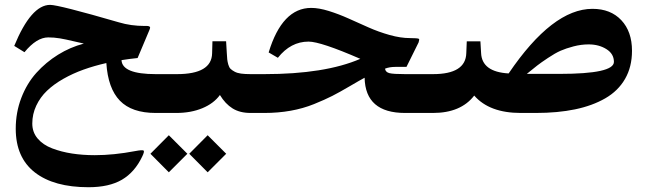

<svg xmlns="http://www.w3.org/2000/svg" viewBox="-20 -473 2713 804"><path d="M652.8 0H631.8Q531.7 0 481.9 -51.5Q432.1 -103 425.3 -209Q374 -197.3 329.6 -181.4Q285.2 -165.5 245.1 -142.8Q205.1 -120.1 176.8 -93Q148.4 -65.9 131.8 -30.5Q115.2 4.9 115.2 44.4Q115.2 80.6 137.7 107.2Q160.2 133.8 198.7 148.4Q237.3 163.1 281.7 169.9Q326.2 176.8 377 176.8Q456.1 176.8 545.9 159.7Q576.7 153.8 581.3 157.5Q585.9 161.1 575.7 182.1Q544.4 248 490.7 279.5Q437 311 350.6 311Q205.6 311 125.7 248.8Q45.9 186.5 45.9 65.9Q45.9 -2 69.1 -62.7Q92.3 -123.5 132.3 -168Q172.4 -212.4 223.1 -243.9Q273.9 -275.4 331.1 -290.5Q316.4 -293.5 285.9 -300.8Q255.4 -308.1 231 -312.3Q206.5 -316.4 182.1 -316.4Q133.3 -316.4 82.5 -254.4L39.6 -280.8Q110.4 -452.6 189.9 -452.6Q225.6 -452.6 478 -379.4Q528.3 -364.3 585.9 -364.3H595.7Q600.6 -364.3 603.5 -363Q606.4 -361.8 607.7 -360.6Q608.9 -359.4 608.4 -356.4Q607.9 -353.5 607.4 -351.8Q606.9 -350.1 605 -345.7Q603 -341.3 602.5 -339.8L556.2 -230Q522.5 -226.6 488.8 -221.2Q491.7 -162.6 631.8 -162.6H652.8Q662.1 -162.6 664.8 -149.9Q667.5 -137.2 667.5 -106V-55.7Q667.5 -25.4 664.6 -12.7Q661.6 0 652.8 0Z M764.6 170.9 687 248.5 609.9 170.9 687 93.3ZM772.5 170.9 849.6 93.3 927.2 170.9 849.6 248.5ZM647.9 -162.6H721.2Q866.2 -162.6 868.2 -249.5L869.6 -300.3H926.8L929.7 -251.5Q930.7 -233.4 931.6 -224.1Q932.6 -214.8 936 -202.6Q939.5 -190.4 945.6 -184.6Q951.7 -178.7 962.4 -172.9Q973.1 -167 989.5 -164.8Q1005.9 -162.6 1028.8 -162.6H1040Q1049.3 -162.6 1052 -149.9Q1054.7 -137.2 1054.7 -106V-55.7Q1054.7 -24.9 1052 -12.5Q1049.3 0 1040 0H1029.3Q984.4 0 953.9 -19Q923.3 -38.1 900.9 -75.2Q875 -39.6 827.1 -19.8Q779.3 0 717.8 0H647.9Q633.3 0 629.6 -12Q626 -23.9 626 -55.2V-106.9Q626 -138.7 629.6 -150.6Q633.3 -162.6 647.9 -162.6Z M1035.2 -162.6H1086.9Q1340.8 -162.6 1488.8 -226.6Q1322.8 -298.8 1272 -298.8Q1197.3 -298.8 1143.6 -231L1105 -253.4Q1161.6 -439.9 1283.2 -439.9Q1315.4 -439.9 1356.9 -427Q1398.4 -414.1 1439.7 -395.5Q1481 -377 1523.2 -358.2Q1565.4 -339.4 1611.6 -326.4Q1657.7 -313.5 1696.8 -313.5Q1728 -313.5 1733.9 -310.5Q1737.3 -309.1 1732.9 -295.4L1682.1 -192.9H1636.2Q1610.8 -192.9 1592.3 -185.5Q1594.2 -170.9 1610.6 -166.7Q1627 -162.6 1676.3 -162.6H1777.3Q1786.6 -162.6 1789.3 -149.9Q1792 -137.2 1792 -106V-55.7Q1792 -25.4 1789.1 -12.7Q1786.1 0 1777.3 0H1676.3Q1509.8 0 1506.8 -147.5Q1488.3 -137.7 1445.1 -112.3Q1401.9 -86.9 1371.3 -71.3Q1340.8 -55.7 1294.9 -37.1Q1249 -18.6 1197 -9.3Q1145 0 1086.9 0H1035.2Q1020.5 0 1016.8 -12Q1013.2 -23.9 1013.2 -55.2V-106.9Q1013.2 -138.7 1016.8 -150.6Q1020.5 -162.6 1035.2 -162.6Z M1772.5 -162.6H1793Q1930.2 -162.6 1932.6 -250.5L1934.6 -299.8H1991.7L1994.6 -251Q1998 -171.9 2109.9 -165.5Q2293.5 -436 2460.9 -436Q2537.1 -436 2581.8 -388.4Q2626.5 -340.8 2626.5 -260.3Q2626.5 -192.9 2597.4 -142.6Q2568.4 -92.3 2514.6 -61.3Q2460.9 -30.3 2388.2 -15.1Q2315.4 0 2223.6 0H2160.6Q2029.3 0 1965.8 -72.8Q1909.7 0 1793 0H1772.5Q1757.8 0 1754.2 -12Q1750.5 -23.9 1750.5 -55.2V-106.9Q1750.5 -138.7 1754.2 -150.6Q1757.8 -162.6 1772.5 -162.6ZM2550.8 -213.9Q2550.8 -247.6 2519.3 -267.3Q2487.8 -287.1 2444.8 -287.1Q2413.6 -287.1 2381.8 -278.8Q2350.1 -270.5 2327.4 -260.5Q2304.7 -250.5 2274.4 -230.2Q2244.1 -210 2229.7 -198.7Q2215.3 -187.5 2186 -163.6H2322.8Q2550.8 -163.6 2550.8 -213.9Z"/></svg>

Font: Parastoo FD
Style: Bold-FD
Weight: 700
Foundry: Saber Rastikerdar (saber.rastikerdar@gmail.com)
Version: Version 2.0.1